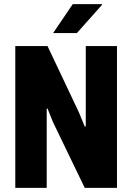

<svg xmlns="http://www.w3.org/2000/svg" viewBox="-20 -909 640 929"><path d="M54 0V-686H210L361 -367L390 -297H395V-686H546V0H390L236 -319L210 -384L206 -383V0ZM237 -749 332 -889H473L474 -886L352 -749Z"/></svg>

Font: Chivo Mono Medium
Style: Bold
Weight: 700
Monospace: yes
Version: Version 1.008